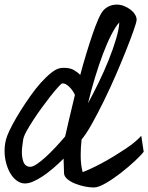

<svg xmlns="http://www.w3.org/2000/svg" viewBox="-25 -784 652 845"><path d="M107.4 -49.8Q119.1 -49.8 136.7 -61.5Q154.3 -73.2 175.3 -92.3Q196.3 -111.3 218.8 -135.3Q241.2 -159.2 261.7 -183.6Q269.5 -216.8 280.3 -264.2Q291 -311.5 304.7 -366.2Q294.9 -387.7 279.3 -402.3Q263.7 -417 252 -417Q247.1 -417 245.1 -415Q241.2 -412.1 227.5 -397Q213.9 -381.8 196.3 -359.4Q178.7 -336.9 158.7 -309.6Q138.7 -282.2 121.6 -255.9Q104.5 -229.5 91.8 -206.5Q79.1 -183.6 77.1 -169.9Q75.2 -156.2 73.2 -142.1Q71.3 -127.9 71.3 -114.3Q71.3 -88.9 78.6 -70.3Q85.9 -51.8 105.5 -49.8ZM500 -685.5Q483.4 -667 464.8 -630.9Q446.3 -594.7 428.2 -546.9Q410.2 -499 393.1 -442.9Q376 -386.7 362.3 -329.1Q384.8 -371.1 409.2 -420.9Q433.6 -470.7 453.1 -519.5Q472.7 -568.4 485.8 -612.3Q499 -656.2 500 -685.5ZM334 -169.9Q332 -152.3 331.1 -135.3Q330.1 -118.2 330.1 -101.6Q330.1 -56.6 338.9 -26.4Q354.5 -32.2 377.4 -43Q400.4 -53.7 425.8 -67.4Q451.2 -81.1 477.5 -97.2Q503.9 -113.3 527.3 -128.9Q550.8 -144.5 568.8 -159.7Q586.9 -174.8 596.7 -186.5L607.4 -116.2Q596.7 -101.6 568.4 -75.2Q540 -48.8 506.8 -22.9Q473.6 2.9 440.9 22Q408.2 41 388.7 41H386.7Q367.2 41 344.7 36.1Q322.3 31.2 302.7 22.9Q283.2 14.6 270 2.9Q256.8 -8.8 256.8 -22.5Q255.9 -34.2 255.9 -51.8Q255.9 -69.3 254.9 -85.9Q232.4 -63.5 209 -43.5Q185.5 -23.4 163.6 -8.8Q141.6 5.9 121.6 14.6Q101.6 23.4 85 23.4Q77.1 23.4 74.2 22.5Q56.6 18.6 42 5.4Q27.3 -7.8 17.1 -27.3Q6.8 -46.9 1 -70.8Q-4.9 -94.7 -4.9 -120.1Q-4.9 -155.3 6.8 -186.5Q14.6 -207 30.3 -236.3Q45.9 -265.6 65.9 -297.4Q85.9 -329.1 108.9 -361.8Q131.8 -394.5 155.3 -420.4Q178.7 -446.3 200.7 -463.9Q222.7 -481.4 241.2 -484.4Q246.1 -485.4 250 -485.4Q253.9 -485.4 257.8 -485.4Q283.2 -485.4 300.3 -475.6Q317.4 -465.8 328.1 -454.1Q340.8 -502 355 -548.3Q369.1 -594.7 382.3 -633.3Q395.5 -671.9 407.7 -699.7Q419.9 -727.5 430.7 -739.3Q444.3 -752.9 459 -758.3Q473.6 -763.7 489.3 -763.7Q505.9 -763.7 521.5 -757.3Q537.1 -751 549.3 -741.7Q561.5 -732.4 568.8 -720.7Q576.2 -709 576.2 -698.2V-695.3Q575.2 -684.6 562.5 -648.4Q549.8 -612.3 529.8 -562Q509.8 -511.7 484.4 -453.1Q459 -394.5 432.1 -339.8Q405.3 -285.2 379.9 -239.7Q354.5 -194.3 334 -169.9Z"/></svg>

Font: Miniver
Style: Regular
Weight: 400
Designer: Dathan Boardman
Foundry: Open Window
Version: Version 1.000